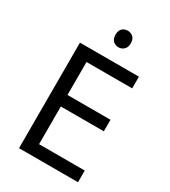

<svg xmlns="http://www.w3.org/2000/svg" viewBox="-219 -1020 994 1125"><g transform="rotate(30 278.0 -457.5)"><path d="M496 0H97V-714H496V-635H187V-412H478V-334H187V-79H496ZM306 -915Q326 -915 341.5 -901.5Q357 -888 357 -859Q357 -831 341.5 -817Q326 -803 306 -803Q284 -803 269 -817Q254 -831 254 -859Q254 -888 269 -901.5Q284 -915 306 -915Z"/></g></svg>

Font: Noto Sans Masaram Gondi
Style: Regular
Weight: 400
Designer: Ek Type & Mukund Gokhale
Foundry: Ek Type
Version: Version 1.004; ttfautohint (v1.8.4.7-5d5b)